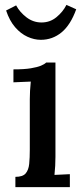

<svg xmlns="http://www.w3.org/2000/svg" viewBox="-20 -766 336 786"><path d="M43 -42Q73 -42 85 -56Q97 -70 99.5 -95Q102 -120 102 -153V-360Q102 -377 103 -394.5Q104 -412 106 -432Q89 -431 70 -430.5Q51 -430 35 -429V-482Q80 -482 106.5 -486.5Q133 -491 147.5 -497Q162 -503 169 -510H207V-124Q207 -106 206 -87.5Q205 -69 203 -50Q219 -51 235.5 -51.5Q252 -52 266 -53V0H43ZM147 -603Q120 -603 92.5 -615.5Q65 -628 42 -654.5Q19 -681 5 -723L46 -744Q61 -716 88.5 -695Q116 -674 150 -674Q185 -674 211.5 -696Q238 -718 252 -746L292 -728Q269 -664 232 -633.5Q195 -603 147 -603Z"/></svg>

Font: Lora Medium
Style: Regular
Weight: 500
Designer: Olga Karpushina, Alexei Vanyashin (Cyrillic)
Foundry: Cyreal
Version: Version 3.004